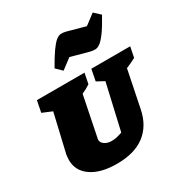

<svg xmlns="http://www.w3.org/2000/svg" viewBox="-190 -967 1066 1121"><g transform="rotate(-30 342.5 -406.0)"><path d="M276 12Q168 12 105.5 -31Q43 -74 43 -147Q43 -158 44.5 -170Q46 -182 46 -183L106 -440L41 -467L56 -544H377L363 -474Q348 -464 336 -457.5Q324 -451 306 -443L251 -171Q250 -167 250 -167Q250 -167 250 -164Q250 -145 269 -132Q288 -119 316 -119Q336 -119 355.5 -124Q375 -129 388 -134L458 -440L408 -467L423 -544H685L671 -474Q659 -468 651.5 -464Q644 -460 634 -455.5Q624 -451 605 -443L554 -193Q534 -94 464.5 -41Q395 12 276 12ZM277 -615 238 -653Q272 -713 295.5 -746Q319 -779 336.5 -793.5Q354 -808 370 -809Q386 -810 405 -805L525 -772L594 -824L635 -786Q600 -723 575.5 -689.5Q551 -656 533 -643Q515 -630 499.5 -630Q484 -630 467 -634L346 -667Z"/></g></svg>

Font: Piazzolla SC Black
Style: Italic
Weight: 900
Italic angle: -11.3°
Designer: Juan Pablo del Peral
Foundry: Huerta Tipografica
Version: Version 1.330